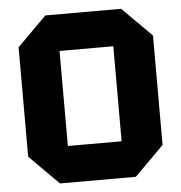

<svg xmlns="http://www.w3.org/2000/svg" viewBox="-51 -749 752 797"><g transform="rotate(-5 325.0 -350.0)"><path d="M45 -122V-578L167 -700H483L605 -578V-122L483 0H167ZM213 -548V-152H437V-548Z"/></g></svg>

Font: Tektur
Style: Bold
Weight: 700
Designer: Adam Jagosz
Foundry: Adam Jagosz
Version: Version 1.005;gftools[0.9.30]